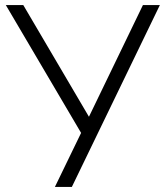

<svg xmlns="http://www.w3.org/2000/svg" viewBox="-20 -739 652 759"><path d="M197 0 309 -231 308 -201 3 -719H72L336 -270H328L545 -719H612L264 0Z"/></svg>

Font: Nunitoga
Style: Light
Weight: 300
Designer: Vernon Adams
Foundry: Vernon Adams
Version: Version 1.0